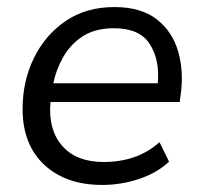

<svg xmlns="http://www.w3.org/2000/svg" viewBox="-20 -515 572 544"><path d="M270 9Q166 9 105 -48.5Q44 -106 44 -206Q44 -285 76 -350.5Q108 -416 166 -455.5Q224 -495 304 -495Q380 -495 424.5 -460Q469 -425 485 -368.5Q501 -312 492 -247L489 -226H123Q116 -148 156 -102Q196 -56 274 -56Q320 -56 359.5 -69.5Q399 -83 432 -112L459 -57Q425 -25 374 -8Q323 9 270 9ZM303 -435Q250 -435 215 -412.5Q180 -390 159.5 -354Q139 -318 131 -279H427Q433 -345 404.5 -390Q376 -435 303 -435Z"/></svg>

Font: Nunito Sans
Style: Italic
Weight: 400
Italic angle: -9°
Designer: Vernon Adams
Foundry: Vernon Adams
Version: Version 3.006; ttfautohint (v1.8.3)